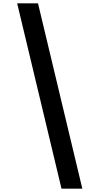

<svg xmlns="http://www.w3.org/2000/svg" viewBox="-20 -906 597 1152"><path d="M208 -886 474 226H349L83 -886Z"/></svg>

Font: Noto Sans Kannada UI
Style: Regular
Weight: 400
Designer: Jelle Bosma - Monotype Design Team
Foundry: Monotype Imaging Inc.
Version: Version 2.006